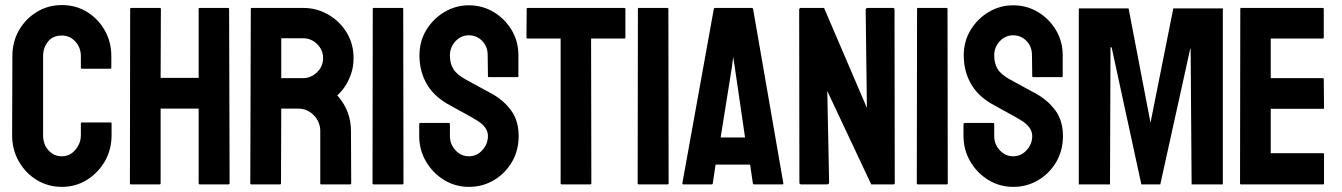

<svg xmlns="http://www.w3.org/2000/svg" viewBox="-20 -727 5290 757"><path d="M223.6 9.8Q169.4 9.8 124.5 -17.6Q80.1 -44.9 54 -91.1Q27.8 -137.2 27.8 -193.8L28.8 -505.9Q28.8 -561.5 54.2 -606.4Q79.6 -651.9 124.3 -679.4Q168.9 -707 223.6 -707Q279.3 -707 322.8 -680.2Q366.7 -653.3 392.8 -607.7Q418.9 -562 418.9 -505.9V-460Q418.9 -456.1 415 -456.1H302.7Q298.8 -456.1 298.8 -460V-505.9Q298.8 -539.1 277.3 -563Q255.9 -586.9 223.6 -586.9Q188 -586.9 168.9 -562.5Q149.9 -538.1 149.9 -505.9V-193.8Q149.9 -157.2 171.4 -134Q192.9 -110.8 223.6 -110.8Q255.9 -110.8 277.3 -136.5Q298.8 -162.1 298.8 -193.8V-240.2Q298.8 -244.1 302.7 -244.1H416Q419.9 -244.1 419.9 -240.2V-193.8Q419.9 -137.7 393.6 -91.3Q366.7 -45.4 322.8 -17.8Q278.8 9.8 223.6 9.8Z M609.4 0H496.1Q492.2 0 492.2 -4.9L493.2 -691.9Q493.2 -695.8 498 -695.8H609.4Q614.3 -695.8 614.3 -691.9L613.3 -419.9H763.2V-691.9Q763.2 -695.8 767.1 -695.8H878.4Q883.3 -695.8 883.3 -691.9L885.3 -4.9Q885.3 0 880.4 0H768.1Q763.2 0 763.2 -4.9V-298.8H613.3V-4.9Q613.3 0 609.4 0Z M1084 0H970.7Q966.8 0 966.8 -4.9L968.8 -691.9Q968.8 -695.8 972.7 -695.8H1174.8Q1229 -695.8 1274.4 -669.4Q1319.8 -643.1 1346.9 -598.6Q1374 -554.2 1374 -498Q1374 -461.4 1362.8 -431.6Q1351.6 -401.9 1336.7 -381.3Q1321.8 -360.8 1309.6 -351.1Q1363.8 -291 1363.8 -210L1364.7 -4.9Q1364.7 0 1359.9 0H1246.6Q1242.7 0 1242.7 -2.9V-210Q1242.7 -246.1 1217.3 -272.5Q1191.9 -298.8 1154.8 -298.8H1088.9L1087.9 -4.9Q1087.9 0 1084 0ZM1174.8 -576.2H1088.9V-418.9H1174.8Q1205.6 -418.9 1229.7 -441.9Q1253.9 -464.8 1253.9 -498Q1253.9 -529.8 1230.5 -553Q1207 -576.2 1174.8 -576.2Z M1566.9 0H1453.6Q1448.7 0 1448.7 -4.9L1449.7 -691.9Q1449.7 -695.8 1453.6 -695.8H1565.9Q1569.8 -695.8 1569.8 -691.9L1570.8 -4.9Q1570.8 0 1566.9 0Z M1828.6 9.8Q1775.4 9.8 1730.5 -17.6Q1686 -44.9 1659.4 -90.6Q1632.8 -136.2 1632.8 -190.9V-236.8Q1632.8 -242.2 1637.7 -242.2H1750Q1753.9 -242.2 1753.9 -236.8V-190.9Q1753.9 -158.2 1775.9 -134.5Q1797.9 -110.8 1828.6 -110.8Q1859.9 -110.8 1881.8 -135Q1903.8 -159.2 1903.8 -190.9Q1903.8 -227.5 1856 -254.9Q1848.1 -259.8 1835.7 -266.8Q1823.2 -273.9 1806.2 -283.2Q1789.1 -292.5 1772.9 -301.5Q1756.8 -310.5 1741.7 -318.8Q1687 -351.1 1660.4 -399.7Q1633.8 -448.2 1633.8 -508.8Q1633.8 -564.5 1661.1 -609.4Q1688.5 -653.8 1732.7 -679.9Q1776.9 -706.1 1828.6 -706.1Q1881.8 -706.1 1926.3 -679.7Q1970.7 -652.8 1997.3 -608.4Q2023.9 -564 2023.9 -508.8V-426.8Q2023.9 -422.9 2020 -422.9H1907.7Q1903.8 -422.9 1903.8 -426.8L1902.8 -508.8Q1902.8 -543.9 1880.9 -565.9Q1858.9 -587.9 1828.6 -587.9Q1797.9 -587.9 1775.9 -564.5Q1753.9 -541 1753.9 -508.8Q1753.9 -476.1 1767.8 -454.1Q1781.7 -432.1 1818.8 -412.1Q1822.8 -410.2 1836.9 -402.3Q1851.1 -394.5 1868.4 -385Q1885.7 -375.5 1899.9 -367.9Q1914.1 -360.4 1917 -358.9Q1966.8 -331.1 1995.8 -290.5Q2024.9 -250 2024.9 -190.9Q2024.9 -133.8 1998.5 -88.4Q1971.7 -43 1927.2 -16.6Q1882.8 9.8 1828.6 9.8Z M2307.6 0H2194.8Q2190.4 0 2190.4 -4.9V-575.2H2060.5Q2055.7 -575.2 2055.7 -580.1L2056.6 -691.9Q2056.6 -695.8 2060.5 -695.8H2440.4Q2445.8 -695.8 2445.8 -691.9V-580.1Q2445.8 -575.2 2441.9 -575.2H2310.5L2311.5 -4.9Q2311.5 0 2307.6 0Z M2612.3 0H2499Q2494.1 0 2494.1 -4.9L2495.1 -691.9Q2495.1 -695.8 2499 -695.8H2611.3Q2615.2 -695.8 2615.2 -691.9L2616.2 -4.9Q2616.2 0 2612.3 0Z M2670.4 -4.9 2794.4 -691.9Q2795.4 -695.8 2799.3 -695.8H2944.3Q2948.2 -695.8 2949.2 -691.9L3068.4 -4.9Q3068.8 0 3064.5 0H2953.6Q2948.7 0 2948.2 -4.9L2937.5 -78.1H2801.3L2790.5 -4.9Q2790 0 2785.6 0H2674.3Q2670.4 0 2670.4 -4.9ZM2866.2 -465.8 2821.3 -185.1H2917.5L2876.5 -465.8L2870.6 -502.9Z M3239.7 0H3139.6Q3131.8 0 3131.8 -6.8L3130.9 -688Q3130.9 -695.8 3138.7 -695.8H3229L3397.9 -301.8L3393.1 -688Q3393.1 -695.8 3401.9 -695.8H3501Q3506.8 -695.8 3506.8 -688L3507.8 -5.9Q3507.8 0 3502.9 0H3415L3241.7 -368.2L3249 -7.8Q3249 0 3239.7 0Z M3712.9 0H3599.6Q3594.7 0 3594.7 -4.9L3595.7 -691.9Q3595.7 -695.8 3599.6 -695.8H3711.9Q3715.8 -695.8 3715.8 -691.9L3716.8 -4.9Q3716.8 0 3712.9 0Z M3974.6 9.8Q3921.4 9.8 3876.5 -17.6Q3832 -44.9 3805.4 -90.6Q3778.8 -136.2 3778.8 -190.9V-236.8Q3778.8 -242.2 3783.7 -242.2H3896Q3899.9 -242.2 3899.9 -236.8V-190.9Q3899.9 -158.2 3921.9 -134.5Q3943.8 -110.8 3974.6 -110.8Q4005.9 -110.8 4027.8 -135Q4049.8 -159.2 4049.8 -190.9Q4049.8 -227.5 4002 -254.9Q3994.1 -259.8 3981.7 -266.8Q3969.2 -273.9 3952.1 -283.2Q3935.1 -292.5 3918.9 -301.5Q3902.8 -310.5 3887.7 -318.8Q3833 -351.1 3806.4 -399.7Q3779.8 -448.2 3779.8 -508.8Q3779.8 -564.5 3807.1 -609.4Q3834.5 -653.8 3878.7 -679.9Q3922.9 -706.1 3974.6 -706.1Q4027.8 -706.1 4072.3 -679.7Q4116.7 -652.8 4143.3 -608.4Q4169.9 -564 4169.9 -508.8V-426.8Q4169.9 -422.9 4166 -422.9H4053.7Q4049.8 -422.9 4049.8 -426.8L4048.8 -508.8Q4048.8 -543.9 4026.9 -565.9Q4004.9 -587.9 3974.6 -587.9Q3943.8 -587.9 3921.9 -564.5Q3899.9 -541 3899.9 -508.8Q3899.9 -476.1 3913.8 -454.1Q3927.7 -432.1 3964.8 -412.1Q3968.8 -410.2 3982.9 -402.3Q3997.1 -394.5 4014.4 -385Q4031.7 -375.5 4045.9 -367.9Q4060.1 -360.4 4063 -358.9Q4112.8 -331.1 4141.8 -290.5Q4170.9 -250 4170.9 -190.9Q4170.9 -133.8 4144.5 -88.4Q4117.7 -43 4073.2 -16.6Q4028.8 9.8 3974.6 9.8Z M4358.4 -540.5H4362.8L4480 0H4554.7L4672.9 -535.6H4674.3L4678.2 0H4801.3V-693.8H4606L4516.1 -243.2L4429.7 -693.8H4233.4V0H4356.4Z M5196.3 0H4873Q4869.1 0 4869.1 -4.9L4870.1 -691.9Q4870.1 -695.8 4874 -695.8H5195.3Q5199.2 -695.8 5199.2 -690.9V-579.1Q5199.2 -575.2 5195.3 -575.2H4990.2V-418.9H5195.3Q5199.2 -418.9 5199.2 -415L5200.2 -301.8Q5200.2 -297.9 5196.3 -297.9H4990.2V-123H5196.3Q5200.2 -123 5200.2 -118.2V-3.9Q5200.2 0 5196.3 0Z"/></svg>

Font: Koulen
Style: Regular
Weight: 400
Designer: Danh Hong
Version: Version 8.00;December 21, 2023;FontCreator 13.0.0.2620 64-bi